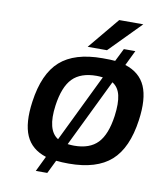

<svg xmlns="http://www.w3.org/2000/svg" viewBox="-86 -770 763 908"><g transform="rotate(10 296.0 -315.5)"><path d="M366.7 -509.8Q408.7 -509.8 427.2 -507.8L458 -569.8H513.2L478 -497.1Q548.8 -474.6 575 -414.8Q601.1 -355 586.4 -251Q567.4 -114.7 498 -53Q428.7 8.8 294.9 8.8Q262.2 8.8 234.4 5.9L203.1 69.8H147.9L183.6 -3.9Q112.8 -26.4 86.7 -86.2Q60.5 -146 75.2 -250Q94.2 -386.7 163.3 -448.2Q232.4 -509.8 366.7 -509.8ZM353.5 -422.9Q277.3 -422.9 238 -382.6Q198.7 -342.3 186 -251Q169.4 -130.9 225.6 -96.2L383.3 -420.9Q365.7 -422.9 353.5 -422.9ZM432.1 -405.8 274.4 -81.1Q293.9 -79.1 305.2 -79.1Q379.9 -79.1 418.7 -119.6Q457.5 -160.2 470.2 -251Q478.5 -312.5 469.7 -350.3Q460.9 -388.2 432.1 -405.8ZM287.6 -550.8 412.6 -701.2H528.3L380.4 -550.8Z"/></g></svg>

Font: Fivo Sans Med
Style: Regular
Weight: 450
Designer: Alexander Slobzheninov
Foundry: Alexander Slobzheninov
Version: 1.0